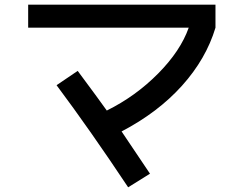

<svg xmlns="http://www.w3.org/2000/svg" viewBox="-20 -740 1040 818"><path d="M100 -622V-720H898V-622Q858 -489 755.5 -375Q653 -261 498 -180Q518 -151 619 0L526 58Q363 -187 221 -377L311 -438Q401 -317 435 -269Q558 -330 653.5 -426.5Q749 -523 784 -622Z"/></svg>

Font: Mplus 1p Medium
Style: Regular
Weight: 500
Version: Version 1.061